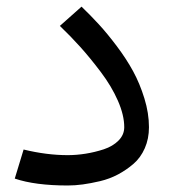

<svg xmlns="http://www.w3.org/2000/svg" viewBox="-20 -550 518 584"><path d="M186 14.2Q86.9 14.2 24.9 -6.8L51.8 -95.2Q122.1 -78.1 186 -78.1Q212.4 -78.1 240.2 -82.5Q268.1 -86.9 295.7 -95.9Q323.2 -105 340.6 -122.6Q357.9 -140.1 357.9 -163.1Q357.9 -199.7 338.6 -243.7Q319.3 -287.6 287.1 -330.3Q254.9 -373 224.9 -406.5Q194.8 -439.9 162.1 -471.2L228 -529.8Q255.9 -502.9 281 -475.6Q306.2 -448.2 335.2 -409.7Q364.3 -371.1 384.8 -333.5Q405.3 -295.9 419.2 -250.7Q433.1 -205.6 433.1 -163.1Q433.1 -127.9 420.4 -99.1Q407.7 -70.3 386.2 -51.8Q364.7 -33.2 339.1 -19.5Q313.5 -5.9 284.4 1Q255.4 7.8 231.7 11Q208 14.2 186 14.2Z"/></svg>

Font: FiraGO
Style: Regular
Weight: 400
Designer: bBox Type
Foundry: bBox Type GmbH
Version: Version 1.001;PS 001.001;hotconv 1.0.88;makeotf.lib2.5.64775